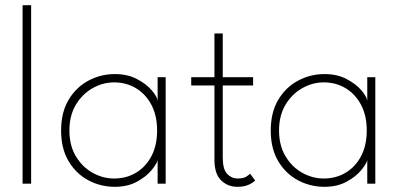

<svg xmlns="http://www.w3.org/2000/svg" viewBox="-20 -708 1538 740"><path d="M100 0H67V-688H100Z M587.5 0V-91Q584.5 -77 564.2 -52.2Q544 -27.5 508 -7.8Q472 12 422.5 12Q368 12 320.8 -13Q273.5 -38 244.5 -86.5Q215.5 -135 215.5 -205Q215.5 -275 244.5 -323.5Q273.5 -372 320.8 -397.2Q368 -422.5 422.5 -422.5Q472 -422.5 508.2 -403.2Q544.5 -384 565.2 -359.5Q586 -335 587.5 -319V-410.5H618.5V0ZM247.5 -205Q247.5 -147 272.5 -105.5Q297.5 -64 337 -42Q376.5 -20 419.5 -20Q467 -20 504.5 -42.5Q542 -65 563.8 -106.5Q585.5 -148 585.5 -205Q585.5 -262 563.8 -303.5Q542 -345 504.5 -367.8Q467 -390.5 419.5 -390.5Q376.5 -390.5 337 -368.2Q297.5 -346 272.5 -304.5Q247.5 -263 247.5 -205Z M717 -410.5H806.5V-579H838.5V-410.5H955.5V-378.5H838.5V-101Q838.5 -55.5 855.5 -37.8Q872.5 -20 895.5 -20Q919 -20 930.5 -28Q942 -36 944 -38.5L963.5 -12Q961 -9.5 952.5 -3.5Q944 2.5 929.8 7.2Q915.5 12 894.5 12Q858 12 832.2 -12.8Q806.5 -37.5 806.5 -93V-378.5H717Z M1395.5 0V-91Q1392.5 -77 1372.2 -52.2Q1352 -27.5 1316 -7.8Q1280 12 1230.5 12Q1176 12 1128.8 -13Q1081.5 -38 1052.5 -86.5Q1023.5 -135 1023.5 -205Q1023.5 -275 1052.5 -323.5Q1081.5 -372 1128.8 -397.2Q1176 -422.5 1230.5 -422.5Q1280 -422.5 1316.2 -403.2Q1352.5 -384 1373.2 -359.5Q1394 -335 1395.5 -319V-410.5H1426.5V0ZM1055.5 -205Q1055.5 -147 1080.5 -105.5Q1105.5 -64 1145 -42Q1184.5 -20 1227.5 -20Q1275 -20 1312.5 -42.5Q1350 -65 1371.8 -106.5Q1393.5 -148 1393.5 -205Q1393.5 -262 1371.8 -303.5Q1350 -345 1312.5 -367.8Q1275 -390.5 1227.5 -390.5Q1184.5 -390.5 1145 -368.2Q1105.5 -346 1080.5 -304.5Q1055.5 -263 1055.5 -205Z"/></svg>

Font: League Spartan Thin Thin
Style: Regular
Weight: 250
Version: Version 2.002